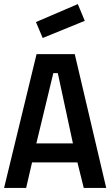

<svg xmlns="http://www.w3.org/2000/svg" viewBox="-20 -920 540 940"><path d="M156 -812 361 -900 395 -818 189 -734ZM0 0 159 -655H346L500 0H390L359 -125H137L108 0ZM337 -218 263 -562H241L158 -218Z"/></svg>

Font: TypoPRO Lekton
Style: Bold
Weight: 700
Monospace: yes
Designer: Paolo Mazzetti, Luciano Perondi, Raffaele Flato, Elena Papassissa, Emilio Macchia, Michela Povoleri, Tobias Seemiller, R
Version: Version 34.000